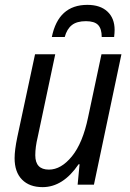

<svg xmlns="http://www.w3.org/2000/svg" viewBox="-20 -759 536 789"><path d="M40 -109Q40 -142 51 -195L124 -536H207L135 -196Q125 -155 125 -121Q125 -62 181 -62Q231 -62 275.5 -116.5Q320 -171 342 -277L397 -536H479L366 0H299L307 -84H303Q239 10 155 10Q101 10 70.5 -21Q40 -52 40 -109ZM339 -739Q392 -739 421.5 -711.5Q451 -684 451 -636Q451 -625 449 -607H398Q398 -641 383 -656.5Q368 -672 333 -672Q296 -672 275.5 -656Q255 -640 246 -607H193Q220 -739 339 -739Z"/></svg>

Font: Noto Sans UI Narrow
Style: Italic
Weight: 400
Width: 4
Italic angle: -12°
Designer: Monotype Design Team
Foundry: Monotype Imaging Inc.
Version: Version 1.001